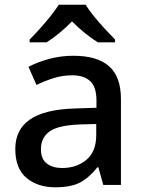

<svg xmlns="http://www.w3.org/2000/svg" viewBox="-20 -786 614 816"><path d="M292 -549Q393 -549 443.5 -504.5Q494 -460 494 -365V0H419L398 -75H394Q359 -31 320.5 -10.5Q282 10 214 10Q141 10 93 -29.5Q45 -69 45 -153Q45 -235 107 -278Q169 -321 298 -325L390 -328V-358Q390 -417 363 -441.5Q336 -466 287 -466Q246 -466 208 -454Q170 -442 135 -425L101 -502Q139 -522 188.5 -535.5Q238 -549 292 -549ZM317 -257Q225 -253 189.5 -226.5Q154 -200 154 -152Q154 -110 179 -91Q204 -72 244 -72Q306 -72 347.5 -107Q389 -142 389 -212V-259ZM344 -766Q357 -744 379.5 -716.5Q402 -689 426.5 -662.5Q451 -636 469 -618V-606H396Q370 -622 341.5 -645Q313 -668 286 -695Q232 -640 178 -606H106V-618Q125 -637 148.5 -663Q172 -689 194 -716.5Q216 -744 230 -766Z"/></svg>

Font: Noto Sans Ol Chiki Medium
Style: Regular
Weight: 500
Designer: Monotype Design Team, Lewis McGuffie
Foundry: Monotype Imaging Inc.
Version: Version 2.003; ttfautohint (v1.8.4.7-5d5b)